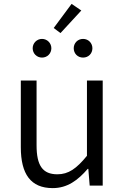

<svg xmlns="http://www.w3.org/2000/svg" viewBox="-20 -954 642 987"><path d="M251 13C326 13 380 -27 431 -86H434L441 0H508V-540H427V-153C373 -87 332 -58 275 -58C199 -58 168 -103 168 -207V-540H87V-197C87 -59 138 13 251 13ZM291 -784 398 -900 348 -934 256 -810ZM196 -658C223 -658 244 -679 244 -706C244 -732 223 -754 196 -754C169 -754 148 -732 148 -706C148 -679 169 -658 196 -658ZM407 -658C435 -658 455 -679 455 -706C455 -732 435 -754 407 -754C379 -754 359 -732 359 -706C359 -679 379 -658 407 -658Z"/></svg>

Font: Genne Gothic Normal
Style: Regular
Weight: 350
Designer: Ryoko NISHIZUKA (kana & ideographs); Paul D. Hunt (Latin, Greek & Cyrillic); Wenlong ZHANG (bopomofo); Sandoll Communica
Foundry: Adobe Systems Incorporated
Version: Version 1.004;PS 1.004;hotconv 16.6.51;makeotf.lib2.5.65220